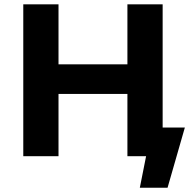

<svg xmlns="http://www.w3.org/2000/svg" viewBox="-20 -720 888 885"><path d="M624.5 145.4 660.9 -37.7 719 0H569.7V-132.3H832.1L752.3 145.4ZM567.3 0V-700H729.7V0ZM87.3 0V-700H249.7V0ZM237.3 -287V-423.6H579.1V-287Z"/></svg>

Font: Montserrat Alternates Thin
Style: Regular
Weight: 100
Designer: Julieta Ulanovsky
Foundry: Julieta Ulanovsky
Version: Version 9.000